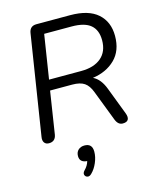

<svg xmlns="http://www.w3.org/2000/svg" viewBox="-138 -800 945 1156"><g transform="rotate(-15 334.5 -221.5)"><path d="M90 7Q71 7 61.5 -6Q52 -19 56 -42L154 -664Q161 -705 202 -705H412Q526 -705 583.5 -654Q641 -603 641 -515Q641 -423 587 -370Q533 -317 447 -305Q470 -294 487.5 -272Q505 -250 517 -218L582 -48Q592 -22 584 -7.5Q576 7 550 7Q521 7 507 -29L434 -219Q418 -262 391.5 -280Q365 -298 316 -298H178L137 -34Q130 7 90 7ZM189 -363H389Q469 -363 514 -401Q559 -439 559 -510Q559 -573 521.5 -605Q484 -637 403 -637H232ZM287 251Q274 264 261.5 261Q249 258 245 246Q241 234 254 220Q277 197 284 170Q238 167 238 127Q238 103 253 89Q268 75 292 75Q340 75 340 126Q340 159 325 194Q310 229 287 251Z"/></g></svg>

Font: Nunito
Style: Italic
Weight: 400
Italic angle: -9°
Designer: Vernon Adams
Foundry: Vernon Adams
Version: Version 3.601; ttfautohint (v1.8.2.53-6de2)